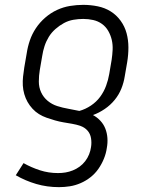

<svg xmlns="http://www.w3.org/2000/svg" viewBox="-20 -558 640 791"><path d="M223 213Q174 213 129.5 200Q85 187 45 164L77 114Q109 132 144.5 143.5Q180 155 219 155Q235 155 250 152.5Q265 150 280 144Q295 138 308 128.5Q321 119 331 106Q341 93 347 78Q353 63 355 48Q358 30 355 11.5Q352 -7 340.5 -20Q329 -33 312 -39Q295 -45 277 -48Q259 -51 241.5 -54Q224 -57 206.5 -62Q189 -67 172 -73Q155 -79 140.5 -88Q126 -97 114 -110Q102 -123 93.5 -138Q85 -153 80 -170.5Q75 -188 74 -206Q73 -224 75 -242.5Q77 -261 80 -280L90 -338Q94 -365 103 -391.5Q112 -418 128 -442Q144 -466 166.5 -485.5Q189 -505 215 -517Q241 -529 268.5 -533.5Q296 -538 323 -538Q353 -538 382.5 -532Q412 -526 436 -511Q460 -496 477 -472.5Q494 -449 501.5 -421Q509 -393 509 -362.5Q509 -332 504 -302L494 -244Q490 -218 480 -193Q470 -168 452.5 -146.5Q435 -125 411.5 -109Q388 -93 363 -84Q380 -75 393.5 -60.5Q407 -46 414 -28Q421 -10 422.5 10.5Q424 31 420 52Q417 74 408 96Q399 118 385.5 137.5Q372 157 353 172Q334 187 312 196.5Q290 206 267.5 209.5Q245 213 223 213ZM307 -101Q332 -108 354.5 -123Q377 -138 392.5 -159Q408 -180 417 -204.5Q426 -229 430 -253L440 -312Q443 -332 444 -353Q445 -374 440.5 -393.5Q436 -413 426 -430.5Q416 -448 400 -459.5Q384 -471 364 -475.5Q344 -480 323 -480Q303 -480 282.5 -476.5Q262 -473 243.5 -463Q225 -453 208.5 -438.5Q192 -424 181 -406Q170 -388 163.5 -368Q157 -348 154 -328L144 -270Q140 -246 140 -222Q140 -198 149.5 -177.5Q159 -157 176.5 -142.5Q194 -128 216 -121Q238 -114 261 -110Q284 -106 307 -101Z"/></svg>

Font: Iosevka Curly Slab LtExObl
Style: Regular
Weight: 300
Width: 7
Italic angle: -9°
Monospace: yes
Designer: Belleve Invis
Foundry: Belleve Invis
Version: Version 11.1.0; ttfautohint (v1.8.3)